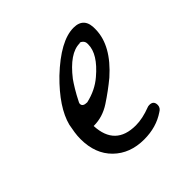

<svg xmlns="http://www.w3.org/2000/svg" viewBox="-95 -334 424 424"><g transform="rotate(-45 117.5 -121.5)"><path d="M125 21Q81 21 53.5 -6Q26 -33 26 -79Q26 -89 27.5 -99Q29 -109 31 -119Q42 -162 92 -211Q148 -264 189 -264Q223 -264 221 -226Q220 -177 167 -130Q144 -111 119.5 -95Q95 -79 68 -79H67Q70 -14 134 -14Q155 -14 181 -24Q183 -25 187 -25Q200 -25 200 -12Q200 -3 191 2Q163 21 125 21ZM94 -126Q125 -133 147 -152Q186 -185 186 -215V-217Q186 -224 181 -228Q176 -232 174 -230Q143 -230 108 -185Q103 -178 96 -166.5Q89 -155 81 -139Q80 -137 80 -135Q80 -126 94 -126Z"/></g></svg>

Font: Square Peg
Style: Regular
Weight: 400
Designer: Robert E. Leuschke
Foundry: Robert E. Leuschke
Version: Version 1.010; ttfautohint (v1.8.4.7-5d5b)